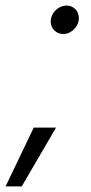

<svg xmlns="http://www.w3.org/2000/svg" viewBox="-57 -532 327 689"><path d="M170 -410Q151 -410 138 -423Q125 -436 125 -455Q125 -470 133 -483Q141 -496 154 -504Q167 -512 182 -512Q201 -512 213.5 -499Q226 -486 226 -466Q226 -452 218 -439Q210 -426 197.5 -418Q185 -410 170 -410ZM-37 137 64 -74H144L21 137Z"/></svg>

Font: Red Hat Display VF
Style: Italic
Weight: 300
Italic angle: -12°
Designer: Pentagram, MCKL
Foundry: Pentagram, MCKL
Version: Version 1.023